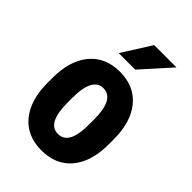

<svg xmlns="http://www.w3.org/2000/svg" viewBox="-224 -843 946 946"><g transform="rotate(45 249.0 -370.0)"><path d="M247.6 -423.3Q211.9 -423.8 192.4 -388.7Q172.9 -353.5 172.9 -281.2V-246.6Q172.9 -105 248.5 -105Q318.4 -105 323.7 -223.1L324.2 -281.2Q324.2 -423.3 247.6 -423.3ZM34.2 -281.2Q34.2 -401.4 90.8 -469.7Q147.5 -538.1 248 -538.1Q348.6 -538.1 405.3 -469.7Q461.9 -401.4 461.9 -280.3V-246.6Q461.9 -126 405.8 -58.1Q349.6 9.8 248 9.8Q146.5 9.8 90.8 -58.6Q34.2 -127 34.2 -247.6ZM274.4 -750H429.7L293.9 -598.6H178.7Z"/></g></svg>

Font: RobotoCondensed-Bold
Style: Bold
Weight: 700
Designer: Google
Version: Version 2.001240; 2014